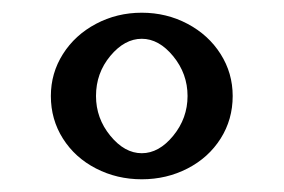

<svg xmlns="http://www.w3.org/2000/svg" viewBox="-20 -779 446 302"><path d="M131 -628Q131 -664 153.5 -691Q176 -718 203 -718Q230 -718 252.5 -690.5Q275 -663 275 -628Q275 -593 252.5 -565.5Q230 -538 203 -538Q176 -538 153.5 -565.5Q131 -593 131 -628ZM60 -628Q60 -591 79 -561Q98 -531 131 -514Q164 -497 203 -497Q242 -497 275 -514Q308 -531 327 -561Q346 -591 346 -628Q346 -664 327 -694Q308 -724 275 -741.5Q242 -759 203 -759Q164 -759 131 -741.5Q98 -724 79 -694Q60 -664 60 -628Z"/></svg>

Font: LXGW Marker Gothic
Style: Regular
Weight: 400
Version: Version 1.001